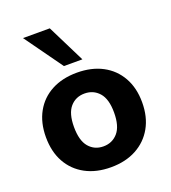

<svg xmlns="http://www.w3.org/2000/svg" viewBox="-140 -863 868 977"><g transform="rotate(-20 294.5 -374.5)"><path d="M294 11Q215 11 156.5 -20.5Q98 -52 66 -109.5Q34 -167 34 -246Q34 -324 66 -381.5Q98 -439 156.5 -470Q215 -501 294 -501Q373 -501 431.5 -470Q490 -439 522.5 -381.5Q555 -324 555 -246Q555 -167 522.5 -109.5Q490 -52 431.5 -20.5Q373 11 294 11ZM294 -102Q342 -102 372.5 -137Q403 -172 403 -246Q403 -319 372.5 -353.5Q342 -388 294 -388Q246 -388 216 -353.5Q186 -319 186 -246Q186 -172 216 -137Q246 -102 294 -102ZM244 -555 97 -760H242L344 -555Z"/></g></svg>

Font: Nunito Sans ExtraBold
Style: Regular
Weight: 800
Designer: Vernon Adams
Foundry: Vernon Adams
Version: Version 3.101; ttfautohint (v1.8.4.7-5d5b);gftools[0.9.27]